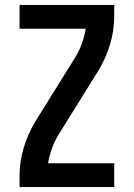

<svg xmlns="http://www.w3.org/2000/svg" viewBox="-20 -755 540 775"><path d="M59 0V-46Q59 -103 75.5 -158Q92 -213 121 -262L284 -524Q300 -550 310.5 -579.5Q321 -609 326 -639H59V-735H441V-689Q441 -632 424.5 -577Q408 -522 379 -473L216 -211Q200 -185 189.5 -155.5Q179 -126 174 -96H441V0Z"/></svg>

Font: Iosevka Term Curly
Style: Bold
Weight: 700
Designer: Belleve Invis
Foundry: Belleve Invis
Version: Version 32.3.0